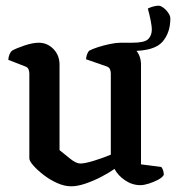

<svg xmlns="http://www.w3.org/2000/svg" viewBox="-20 -650 618 674"><path d="M230 4Q206 4 180.5 -7.5Q155 -19 133 -36Q111 -53 97 -69Q83 -85 83 -94V-392Q83 -400 80 -407Q77 -414 68 -417L9 -440Q10 -452 14 -460.5Q18 -469 22 -472Q38 -481 66.5 -490.5Q95 -500 116 -500Q146 -500 167.5 -478Q189 -456 189 -423V-123Q204 -111 225.5 -93.5Q247 -76 262 -76Q278 -76 309 -85.5Q340 -95 369 -107V-392Q369 -400 366 -407Q363 -414 354 -417L282 -442Q283 -454 286.5 -461.5Q290 -469 293 -472Q304 -478 324 -484.5Q344 -491 366 -495.5Q388 -500 402 -500Q432 -500 453.5 -478Q475 -456 475 -423V-73L546 -64Q549 -61 552 -53.5Q555 -46 555 -36Q550 -27 535 -19Q520 -11 502.5 -5.5Q485 0 473 0Q444 0 419 -17Q394 -34 382 -57Q362 -43 335 -29Q308 -15 280 -5.5Q252 4 230 4ZM402 -478V-500H444Q487 -500 500 -512.5Q513 -525 513 -547Q513 -557 509 -577.5Q505 -598 499 -620Q509 -625 519 -627.5Q529 -630 537 -630Q544 -630 554 -622.5Q564 -615 571 -604.5Q578 -594 578 -585Q578 -535 550 -503Q522 -471 442 -471Q435 -471 423.5 -473Q412 -475 402 -478Z"/></svg>

Font: Texturina 72pt SemiBold
Style: Regular
Weight: 600
Designer: Guillermo Torres Carreño
Foundry: Omnibus-Type
Version: Version 1.002; ttfautohint (v1.8.3)